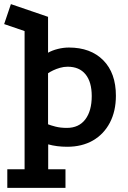

<svg xmlns="http://www.w3.org/2000/svg" viewBox="-51 -693 622 933"><path d="M182.5 -436.8Q202.5 -448.2 229.8 -455.1Q257 -462 284 -462Q389.5 -462 450.9 -400Q512.2 -338 512.2 -227.8Q512.2 -153 482.9 -96.9Q453.5 -40.8 400.4 -10.2Q347.2 20.2 275.5 20.2Q249.8 20.2 226.8 17.2Q203.8 14.2 183.2 8.5V129.5H267.2V220H-15.5V129.5H68.5V-542L-30.8 -576L2 -673L182.5 -611.2ZM182.5 -89Q195.2 -83.8 219.2 -77.6Q243.2 -71.5 273.8 -71.5Q332.2 -71.5 363.5 -112.8Q394.8 -154 394.8 -226.2Q394.8 -294.8 364.6 -331.8Q334.5 -368.8 277.8 -368.8Q259 -368.8 240.6 -363.5Q222.2 -358.2 207.2 -351Q192.2 -343.8 182.5 -337Z"/></svg>

Font: Podkova VF Beta
Style: Regular
Weight: 400
Designer: Ilya Yudin
Foundry: Cyreal (www.cyreal.org)
Version: Version 2.100